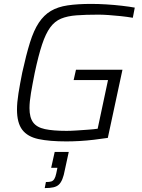

<svg xmlns="http://www.w3.org/2000/svg" viewBox="-20 -716 726 983"><path d="M320 8Q233 8 177 -4Q121 -16 94 -51.5Q67 -87 67 -155Q67 -191 74.5 -238Q82 -285 94 -345Q114 -436 133.5 -498.5Q153 -561 179 -600Q205 -639 240.5 -660Q276 -681 326.5 -688.5Q377 -696 447 -696Q484 -696 524.5 -693.5Q565 -691 604 -686.5Q643 -682 670 -677L660 -625Q631 -630 598 -633.5Q565 -637 535 -639Q505 -641 484 -641Q418 -641 371.5 -637.5Q325 -634 292.5 -620.5Q260 -607 237 -575.5Q214 -544 195.5 -488.5Q177 -433 158 -344Q146 -284 138.5 -239.5Q131 -195 131 -162Q131 -115 149.5 -89.5Q168 -64 210 -55Q252 -46 321 -46Q343 -46 372.5 -48Q402 -50 431 -52Q460 -54 480 -57L533 -306H357L369 -359H607L532 -10Q499 -5 461 -0.5Q423 4 387 6Q351 8 320 8ZM209 247 215 216Q233 216 242.5 213Q252 210 258 200.5Q264 191 268 172L274 143H242L260 62H332L312 154Q307 182 299.5 200.5Q292 219 281.5 229Q271 239 253.5 243Q236 247 209 247Z"/></svg>

Font: Saira Thin Light
Style: Italic
Weight: 300
Italic angle: -12°
Version: Version 1.101